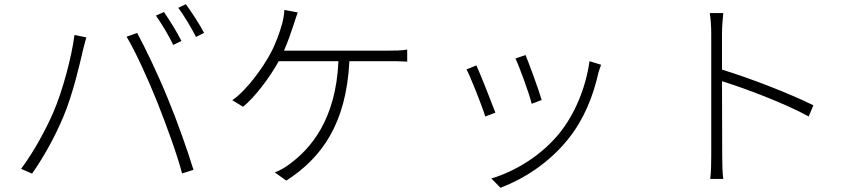

<svg xmlns="http://www.w3.org/2000/svg" viewBox="-20 -826 4040 910"><path d="M757 -769 719 -752C746 -714 782 -654 801 -613L840 -632C819 -674 782 -733 757 -769ZM861 -806 825 -789C853 -751 886 -696 909 -651L947 -670C928 -708 888 -769 861 -806ZM233 -294C198 -214 143 -110 80 -26L132 -3C191 -87 243 -184 280 -272C326 -380 361 -535 374 -592C379 -612 384 -630 389 -649L333 -660C319 -552 276 -394 233 -294ZM725 -343C767 -237 819 -96 843 -4L897 -21C871 -107 818 -257 775 -360C730 -471 668 -600 630 -670L580 -652C624 -579 684 -445 725 -343Z M1326 -586C1345 -630 1359 -670 1370 -704C1376 -724 1384 -746 1391 -767L1328 -779C1326 -753 1322 -732 1317 -713C1306 -674 1289 -623 1261 -571C1229 -511 1153 -401 1081 -351L1132 -320C1189 -366 1260 -461 1301 -536H1584C1572 -255 1449 -120 1355 -50C1334 -34 1306 -17 1282 -9L1337 30C1503 -77 1621 -237 1636 -536H1822C1845 -536 1882 -536 1910 -534V-591C1883 -586 1847 -586 1822 -586Z M2471 -565 2423 -549C2442 -509 2490 -378 2500 -334L2547 -352C2536 -394 2487 -526 2471 -565ZM2774 -536C2756 -407 2703 -283 2631 -194C2548 -92 2428 -16 2309 20L2352 64C2460 23 2581 -52 2673 -167C2747 -259 2791 -368 2817 -484C2820 -493 2824 -506 2829 -519ZM2238 -516 2191 -497C2208 -467 2264 -326 2280 -274L2328 -292C2309 -343 2255 -479 2238 -516Z M3835 -327C3720 -384 3533 -456 3402 -496V-669C3402 -693 3405 -736 3408 -764H3344C3349 -735 3351 -693 3351 -669V-84C3351 -48 3350 -5 3346 22H3408C3404 -6 3403 -50 3403 -84L3402 -441C3513 -407 3702 -335 3813 -274Z"/></svg>

Font: Noto Sans T Chinese Light
Style: Regular
Weight: 300
Designer: Ryoko NISHIZUKA (kana & ideographs); Paul D. Hunt (Latin, Greek & Cyrillic); Wenlong ZHANG (bopomofo); Sandoll Communica
Foundry: Adobe Systems Incorporated
Version: Version 1.000;PS 1;hotconv 1.0.78;makeotf.lib2.5.61930